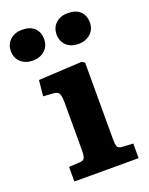

<svg xmlns="http://www.w3.org/2000/svg" viewBox="-172 -851 721 927"><g transform="rotate(-20 188.5 -387.5)"><path d="M46 0V-75L100 -78Q120 -79 126 -89.5Q132 -100 132 -128V-374Q132 -406 125.5 -420Q119 -434 93 -435L45 -438L53 -519L275 -531L291 -522V-125Q291 -102 295.5 -90.5Q300 -79 322 -78L376 -75V0ZM293 -617Q255 -617 231.5 -638.5Q208 -660 208 -697Q208 -731 231.5 -753Q255 -775 293 -775Q335 -775 357 -753.5Q379 -732 379 -697Q379 -661 354.5 -639Q330 -617 293 -617ZM58 -617Q21 -617 -3 -638.5Q-27 -660 -27 -697Q-27 -731 -3 -753Q21 -775 58 -775Q100 -775 122 -753.5Q144 -732 144 -697Q144 -661 120 -639Q96 -617 58 -617Z"/></g></svg>

Font: Literata 7pt
Style: Bold
Weight: 700
Designer: Latin by Veronika Burian and Jose Scaglione. Greek by Irene Vlachou. Cyrillic by Vera Evstafieva.
Foundry: TypeTogether
Version: Version 3.002